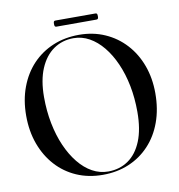

<svg xmlns="http://www.w3.org/2000/svg" viewBox="-88 -882 905 973"><g transform="rotate(-10 364.5 -396.0)"><path d="M366 -710Q439 -710 499.5 -683.2Q560 -656.5 604.2 -608.2Q648.5 -560 672.5 -494.5Q696.5 -429 696.5 -351.5Q696.5 -270 672.2 -203.2Q648 -136.5 603.2 -88.8Q558.5 -41 497.5 -15.5Q436.5 10 363.5 10Q290 10 229.2 -16.5Q168.5 -43 124.5 -91.5Q80.5 -140 56.2 -206.2Q32 -272.5 32 -352Q32 -432.5 56.8 -498.5Q81.5 -564.5 126.2 -611.8Q171 -659 232 -684.5Q293 -710 366 -710ZM590.5 -274.5Q590.5 -345.5 578 -409Q565.5 -472.5 542.2 -525.2Q519 -578 487.2 -616.8Q455.5 -655.5 417.2 -676.8Q379 -698 336 -698Q278 -698 233.2 -667Q188.5 -636 163 -576Q137.5 -516 137.5 -429.5Q137.5 -358 150.2 -293.5Q163 -229 186.2 -176Q209.5 -123 241.2 -83.8Q273 -44.5 311.5 -23.2Q350 -2 393 -2Q452 -2 496.5 -32.8Q541 -63.5 565.8 -124.2Q590.5 -185 590.5 -274.5ZM251.5 -786Q251.5 -795.5 253.8 -798.8Q256 -802 262 -802H467Q473 -802 475.2 -799Q477.5 -796 477.5 -786Q477.5 -777 475.2 -773.8Q473 -770.5 467 -770.5H262Q256 -770.5 253.8 -773.8Q251.5 -777 251.5 -786Z"/></g></svg>

Font: Fraunces 120pt
Style: Regular
Weight: 400
Version: Version 1.000;[b76b70a41]